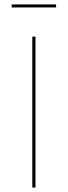

<svg xmlns="http://www.w3.org/2000/svg" viewBox="-20 -846 306 866"><path d="M232.9 -812.4V-826H32.6V-812.4ZM140.1 -680.8H125.7V0H140.1Z"/></svg>

Font: Fira Sans Hair
Style: Regular
Weight: 100
Designer: bBox Type GmbH & Carrois Corporate GbR & Edenspiekermann AG
Foundry: bBox Type GmbH & Carrois Corporate GbR & Edenspiekermann AG
Version: Version 4.300;PS 004.300;hotconv 1.0.88;makeotf.lib2.5.64775